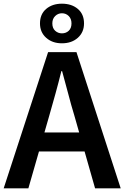

<svg xmlns="http://www.w3.org/2000/svg" viewBox="-22 -1022 675 1042"><path d="M-2 0 239 -739H393L633 0H494L382 -393Q364 -452 348 -514Q332 -576 315 -636H311Q296 -575 279 -513.5Q262 -452 245 -393L132 0ZM140 -200V-303H489V-200ZM314 -787Q262 -787 228.5 -817Q195 -847 195 -895Q195 -945 228.5 -973.5Q262 -1002 314 -1002Q367 -1002 400.5 -973.5Q434 -945 434 -895Q434 -847 400.5 -817Q367 -787 314 -787ZM314 -841Q336 -841 351 -855Q366 -869 366 -895Q366 -920 351 -935Q336 -950 314 -950Q293 -950 277.5 -935Q262 -920 262 -895Q262 -869 277.5 -855Q293 -841 314 -841Z"/></svg>

Font: Noto Sans KR SemiBold
Style: Regular
Weight: 600
Designer: Ryoko NISHIZUKA  (kana, bopomofo & ideographs); Paul D. Hunt (Latin, Greek & Cyrillic); Sandoll Communications , Soo-you
Foundry: Adobe
Version: Version 2.004-H2;hotconv 1.0.118;makeotfexe 2.5.65603